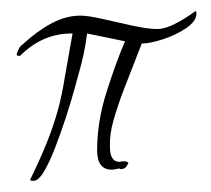

<svg xmlns="http://www.w3.org/2000/svg" viewBox="-20 -314 378 344"><path d="M40 10Q34 10 34 8Q53 -31 64.5 -60Q76 -89 83.5 -116Q91 -143 96 -175L110 -254H108Q56 -254 16 -214H12Q10 -214 10 -218Q12 -222 13.5 -226Q15 -230 20 -234Q46 -258 72 -272Q98 -286 124 -286Q138 -286 164 -280Q190 -274 217.5 -268Q245 -262 262 -262Q275 -262 293 -271Q311 -280 330 -294Q332 -294 332 -290Q332 -276 313.5 -263.5Q295 -251 271.5 -243.5Q248 -236 234 -236L202 -154Q191 -125 183.5 -99Q176 -73 177 -51Q177 -24 194 -24Q197 -25 202 -25Q210 -25 210 -21Q210 -22 207 -16.5Q204 -11 196 -11Q195 -11 195 -11.5Q195 -12 194 -12Q191 -12 187.5 -11Q184 -10 180 -10Q154 -10 154 -45Q154 -96 171 -149.5Q188 -203 204 -240L136 -254Q132 -220 121 -182Q119 -175 113 -153Q107 -131 98 -103.5Q89 -76 79 -50Q69 -24 59 -7Q49 10 40 10Z"/></svg>

Font: Alex Brush
Style: Regular
Weight: 400
Designer: Robert E. Leuschke
Foundry: Robert E. Leuschke
Version: Version 1.111; ttfautohint (v1.8.4.7-5d5b)